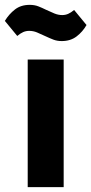

<svg xmlns="http://www.w3.org/2000/svg" viewBox="-45 -770 376 790"><path d="M217 0H69V-525H217ZM209 -601Q190 -601 174.5 -607Q159 -613 142 -621Q123 -630 107.5 -636.5Q92 -643 75 -643Q62 -643 50.5 -638Q39 -633 26 -622L-25 -684Q-8 -712 16.5 -731Q41 -750 77 -750Q97 -750 112.5 -744Q128 -738 144 -730Q163 -721 179 -714.5Q195 -708 211 -708Q224 -708 235.5 -713Q247 -718 260 -729L311 -667Q295 -639 270 -620Q245 -601 209 -601Z"/></svg>

Font: IBM Plex Sans Var
Style: Regular
Weight: 400
Designer: Mike Abbink, Paul van der Laan, Pieter van Rosmalen
Foundry: Bold Monday
Version: Version 3.000